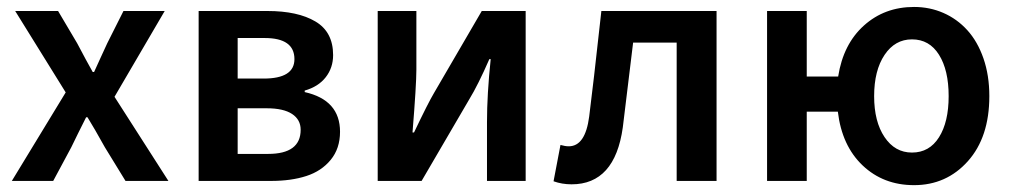

<svg xmlns="http://www.w3.org/2000/svg" viewBox="-20 -523 2921 555"><path d="M14.2 0 169.9 -255.9 23.9 -491.2H147.9L203.1 -397.9Q230 -346.7 248 -314.9H252Q257.8 -328.1 270.8 -356.2Q283.7 -384.3 290 -397.9L336.9 -491.2H456.1L311 -243.2L466.8 0H342.8L283.2 -97.2Q252 -153.3 232.9 -184.1H229Q204.1 -134.8 186 -97.2L133.8 0Z M554.2 0V-491.2H752.9Q840.8 -491.2 891.8 -460.9Q942.9 -430.7 942.9 -363.8Q942.9 -327.1 921.6 -299.8Q900.4 -272.5 860.8 -261.2V-256.8Q962.9 -233.9 962.9 -142.1Q962.9 -93.8 936 -61Q909.2 -28.3 865.5 -14.2Q821.8 0 763.2 0ZM667 -295.9H742.2Q831.1 -295.9 831.1 -352.1Q831.1 -413.1 745.1 -413.1H667ZM667 -78.1H754.9Q849.1 -78.1 849.1 -147.9Q849.1 -177.2 824.2 -193.6Q799.3 -210 751 -210H667Z M1071.8 0V-491.2H1183.6V-321.8Q1183.6 -277.8 1172.4 -140.1H1176.8Q1217.8 -226.1 1234.4 -253.9L1372.6 -491.2H1499.5V0H1387.7V-169.9Q1387.7 -250 1398.4 -352.1H1394.5Q1361.8 -277.3 1336.4 -235.8L1198.7 0Z M1632.3 9.8Q1604.5 9.8 1580.1 1L1600.1 -104Q1613.8 -100.1 1624 -100.1Q1671.9 -100.1 1683.1 -186Q1693.8 -268.1 1718.3 -491.2H2051.3V0H1936V-399.9H1810.1Q1805.2 -359.4 1795.2 -277.3Q1785.2 -195.3 1780.3 -154.8Q1757.3 9.8 1632.3 9.8Z M2616.2 -82Q2666.5 -82 2694.3 -126.2Q2722.2 -170.4 2722.2 -245.1Q2722.2 -320.3 2694.3 -364.7Q2666.5 -409.2 2616.2 -409.2Q2566.9 -409.2 2536.9 -364.3Q2506.8 -319.3 2506.8 -245.1Q2506.8 -171.4 2536.9 -126.7Q2566.9 -82 2616.2 -82ZM2622.1 12.2Q2533.7 12.2 2473.6 -44.7Q2413.6 -101.6 2401.9 -200.2H2312V0H2197.3V-491.2H2312V-301.8H2402.8Q2417.5 -395.5 2477.3 -449.2Q2537.1 -502.9 2622.1 -502.9Q2667.5 -502.9 2707 -485.6Q2746.6 -468.3 2776.1 -435.8Q2805.7 -403.3 2822.8 -354.2Q2839.8 -305.2 2839.8 -245.1Q2839.8 -126.5 2777.8 -57.1Q2715.8 12.2 2622.1 12.2Z"/></svg>

Font: Source Sans 3 Semibold
Style: Regular
Weight: 600
Designer: Paul D. Hunt
Foundry: Adobe
Version: Version 3.052;hotconv 1.1.0;makeotfexe 2.6.0